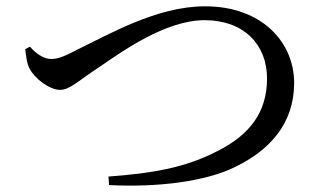

<svg xmlns="http://www.w3.org/2000/svg" viewBox="-20 -641 1040 609"><path d="M60 -485C63 -464 64 -442 74 -423C90 -392 137 -356 170 -356C202 -356 227 -384 296 -429C365 -476 504 -577 629 -577C753 -577 827 -500 827 -392C827 -286 773 -213 668 -161C566 -108 459 -91 324 -81L326 -54C479 -46 633 -65 727 -112C834 -164 913 -248 913 -378C913 -505 813 -621 630 -621C477 -621 324 -531 222 -482C175 -457 159 -454 141 -454C119 -454 94 -471 75 -493Z"/></svg>

Font: Source Han Serif JP Medium
Style: Regular
Weight: 500
Designer: Ryoko NISHIZUKA 西塚涼子 (kana & ideographs); Frank Grießhammer (Latin, Greek & Cyrillic); Wenlong ZHANG 张文龙 (bopomofo); San
Foundry: Adobe Systems Incorporated
Version: Version 1.001;PS 1.001;hotconv 16.6.54;makeotf.lib2.5.65590